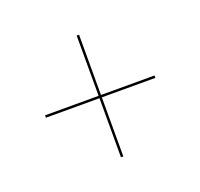

<svg xmlns="http://www.w3.org/2000/svg" viewBox="-68 -541 474 455"><g transform="rotate(-20 169.0 -313.5)"><path d="M31 -309V-315H166V-467H172V-315H307V-309H172V-160H166V-309Z"/></g></svg>

Font: Moniqa SemBd Narrow Display
Style: Regular
Weight: 600
Width: 4
Designer: Rajesh Rajput
Foundry: Rajesh Rajput
Version: Version 1.000